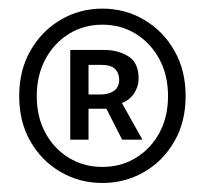

<svg xmlns="http://www.w3.org/2000/svg" viewBox="-20 -733 463 434"><path d="M211.5 -319.4Q159.9 -319.4 117 -344.3Q74.2 -369.2 48.8 -413.3Q23.4 -457.4 23.4 -515.8Q23.4 -574.2 48.8 -618.6Q74.2 -663 117 -688.2Q159.9 -713.5 211.5 -713.5Q263 -713.5 305.9 -688.2Q348.7 -663 374.1 -618.6Q399.6 -574.2 399.6 -515.8Q399.6 -457.4 374.1 -413.3Q348.7 -369.2 305.9 -344.3Q263 -319.4 211.5 -319.4ZM211.5 -355.7Q253.5 -355.7 287 -376.1Q320.6 -396.5 340.2 -432.5Q359.8 -468.5 359.8 -515.8Q359.8 -563.1 340.2 -599.4Q320.6 -635.7 287 -656.5Q253.5 -677.2 211.5 -677.2Q169.5 -677.2 135.9 -656.5Q102.3 -635.7 82.7 -599.4Q63.1 -563.1 63.1 -515.8Q63.1 -468.5 82.7 -432.5Q102.3 -396.5 135.9 -376.1Q169.5 -355.7 211.5 -355.7ZM138.8 -417.3V-620.1H215.1Q246.7 -620.1 270 -605.8Q293.3 -591.5 293.3 -555.4Q293.3 -537.5 283.1 -522Q272.9 -506.6 255.6 -500.1L301.9 -417.3H256.1L220.5 -487.2H180.1V-417.3ZM180.1 -519.4H205.7Q226 -519.4 237.7 -527.7Q249.4 -536.1 249.4 -552.6Q249.4 -567.7 240.1 -577Q230.9 -586.4 208.2 -586.4H180.1Z"/></svg>

Font: Source Sans Variable
Style: Regular
Weight: 200
Designer: Paul D. Hunt
Foundry: Adobe Systems Incorporated
Version: Version 3.006;hotconv 1.0.111;makeotfexe 2.5.65597